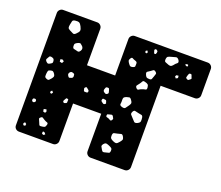

<svg xmlns="http://www.w3.org/2000/svg" viewBox="-116 -869 1194 1038"><g transform="rotate(20 480.5 -350.0)"><path d="M914 -700Q925 -700 933 -692Q941 -684 941 -673V-522Q941 -511 933 -503Q925 -495 914 -495H717V-27Q717 -16 709 -8Q701 0 690 0H494Q483 0 475 -8Q467 -16 467 -27V-243H305V-27Q305 -16 297 -8Q289 0 278 0H82Q71 0 63 -7.5Q55 -15 55 -27V-673Q55 -684 63 -692Q71 -700 82 -700H278Q289 -700 297 -692Q305 -684 305 -673V-463H467V-673Q467 -684 475 -692Q483 -700 494 -700ZM635 -667Q631 -670 628.5 -671.5Q626 -673 622 -670Q618 -667 619 -664Q620 -661 621 -657Q623 -652 623.5 -649Q624 -646 629 -646Q634 -646 634.5 -649Q635 -652 637 -656Q639 -664 635 -667ZM760 -659Q751 -671 742.5 -668.5Q734 -666 719 -662Q707 -659 700.5 -655.5Q694 -652 693 -639Q692 -626 699 -623.5Q706 -621 718 -616Q727 -613 732 -614.5Q737 -616 743 -623Q752 -635 760 -640.5Q768 -646 760 -659ZM200 -649Q193 -663 185.5 -666.5Q178 -670 162 -668Q149 -666 147.5 -658Q146 -650 143 -637Q141 -626 142.5 -620Q144 -614 154 -609Q167 -602 175 -598.5Q183 -595 193 -606Q205 -617 206.5 -625.5Q208 -634 200 -649ZM819 -652 811 -654 802 -648 811 -642 819 -643ZM590 -642 584 -650 576 -644 578 -635 587 -634ZM857 -599Q855 -604 854 -607.5Q853 -611 847 -611Q841 -611 839 -608Q837 -605 835 -598Q833 -591 832 -586.5Q831 -582 837 -578Q844 -574 847.5 -576Q851 -578 857 -583Q862 -587 860.5 -590Q859 -593 857 -599ZM541 -576Q531 -579 525 -583Q519 -587 513 -578Q507 -569 508.5 -563Q510 -557 517 -548Q523 -539 528 -537.5Q533 -536 543 -539Q552 -542 552.5 -547.5Q553 -553 553 -562Q553 -569 550 -571.5Q547 -574 541 -576ZM790 -579 778 -578 773 -570 780 -560 791 -566ZM245 -551Q238 -558 233.5 -561Q229 -564 219 -560Q208 -555 204 -550.5Q200 -546 201 -535Q202 -524 208 -522Q214 -520 225 -518Q233 -515 237.5 -516.5Q242 -518 247 -526Q255 -539 245 -551ZM664 -558Q656 -564 651 -560.5Q646 -557 638 -551Q629 -545 623.5 -541.5Q618 -538 621 -528Q625 -516 630 -512Q635 -508 648 -508Q658 -508 660 -514Q662 -520 666 -530Q669 -540 671 -545.5Q673 -551 664 -558ZM630 -486Q620 -489 617 -483.5Q614 -478 608 -469Q601 -459 596 -453.5Q591 -448 598 -439Q606 -430 612 -434.5Q618 -439 629 -443Q640 -447 647.5 -448Q655 -449 654 -461Q653 -474 648 -478.5Q643 -483 630 -486ZM180 -440 171 -447 159 -445 160 -431 174 -428ZM127 -422Q126 -431 122 -434.5Q118 -438 108 -440Q100 -441 97.5 -437Q95 -433 91 -426Q87 -420 87 -416.5Q87 -413 92 -407Q97 -402 101 -400Q105 -398 112 -402Q120 -406 124 -409.5Q128 -413 127 -422ZM258 -382Q258 -389 257 -392.5Q256 -396 250 -398Q242 -401 238 -400Q234 -399 229 -393Q225 -386 226 -382Q227 -378 231 -372Q235 -366 239 -367Q243 -368 249 -370Q258 -373 258 -382ZM464 -374Q462 -381 460.5 -384.5Q459 -388 452 -388Q444 -388 442 -385Q440 -382 438 -375Q434 -364 442 -358Q448 -354 451.5 -352.5Q455 -351 461 -355Q467 -359 466.5 -363Q466 -367 464 -374ZM591 -371Q585 -379 579 -378Q573 -377 563 -374Q554 -370 551 -366.5Q548 -363 548 -353Q549 -339 547 -329.5Q545 -320 559 -316Q574 -311 579.5 -318Q585 -325 594 -338Q601 -348 600 -354.5Q599 -361 591 -371ZM154 -358Q149 -366 144 -369Q139 -372 129 -369Q119 -367 117 -361.5Q115 -356 114 -346Q113 -335 114 -329Q115 -323 125 -319Q135 -315 139.5 -319.5Q144 -324 151 -332Q157 -340 158 -345Q159 -350 154 -358ZM354 -343Q349 -347 346 -349.5Q343 -352 338 -348Q333 -344 333.5 -340Q334 -336 336 -330Q337 -325 340 -324.5Q343 -324 348 -324Q353 -324 356 -324.5Q359 -325 360 -330Q363 -337 354 -343ZM460 -322Q454 -322 450.5 -323Q447 -324 445 -318Q443 -312 444.5 -309Q446 -306 452 -302Q457 -298 460.5 -297Q464 -296 469 -300Q474 -303 472 -306.5Q470 -310 469 -316Q467 -322 460 -322ZM682 -299Q680 -310 673.5 -311.5Q667 -313 655 -315Q643 -317 635.5 -319.5Q628 -322 622 -311Q616 -299 621 -293.5Q626 -288 635 -278Q644 -268 649.5 -262.5Q655 -257 668 -263Q681 -269 682.5 -277Q684 -285 682 -299ZM183 -262 175 -270 168 -263 169 -254 178 -253ZM273 -242Q273 -248 273.5 -252Q274 -256 268 -257Q262 -259 260 -255.5Q258 -252 255 -247Q252 -242 251 -239Q250 -236 253 -232Q257 -228 260 -229Q263 -230 268 -232Q274 -234 273 -242ZM530 -253Q526 -258 522.5 -257.5Q519 -257 512 -255Q505 -253 501 -252Q497 -251 497 -244Q497 -237 501.5 -236Q506 -235 512 -233Q519 -230 523.5 -227Q528 -224 533 -230Q538 -237 536.5 -241Q535 -245 530 -253ZM101 -197Q94 -197 92 -192Q89 -184 94 -179Q100 -174 107 -179Q113 -183 111 -191Q109 -197 101 -197ZM619 -168Q613 -179 605.5 -177Q598 -175 586 -172Q574 -170 567.5 -168Q561 -166 560 -154Q559 -141 563.5 -135.5Q568 -130 580 -125Q591 -120 597.5 -121.5Q604 -123 612 -133Q621 -143 623.5 -149.5Q626 -156 619 -168ZM181 -164 166 -161 168 -147 180 -144 185 -153ZM190 -107Q182 -112 177.5 -115Q173 -118 166 -112Q158 -106 161 -100.5Q164 -95 167 -87Q171 -78 173 -72.5Q175 -67 184 -68Q197 -69 203 -71.5Q209 -74 212 -86Q215 -97 207.5 -99Q200 -101 190 -107ZM567 -95Q556 -100 549 -101Q542 -102 534 -93Q526 -83 528.5 -77Q531 -71 538 -60Q543 -52 548 -52Q553 -52 563 -55Q573 -57 578.5 -59Q584 -61 585 -71Q586 -82 581.5 -86.5Q577 -91 567 -95ZM105 -52 96 -59 89 -51 92 -41H103ZM215 -43 204 -46 202 -34 211 -28 221 -34Z"/></g></svg>

Font: Rubik Moonrocks
Style: Regular
Weight: 400
Designer: Hubert and Fischer, NaN
Foundry: Hubert and Fischer, NaN
Version: Version 2.200